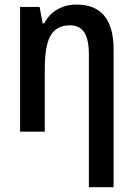

<svg xmlns="http://www.w3.org/2000/svg" viewBox="-20 -570 575 831"><path d="M364.7 240.2V-335.4Q364.7 -397.9 345 -429.2Q325.2 -460.4 283.2 -460.4Q252 -460.4 230.5 -448.2Q209 -436 195.8 -410.2Q184.6 -387.7 179.2 -353Q173.8 -318.4 173.8 -270.5V0H66.9V-540H151.4L164.6 -468.8H171.4Q191.9 -508.8 229 -529.5Q266.1 -550.3 310.5 -550.3Q391.6 -550.3 431.6 -501.5Q471.7 -452.6 471.7 -356.4V240.2Z"/></svg>

Font: Open Sans
Style: Regular
Weight: 600
Width: 3
Foundry: Ascender Corporation
Version: Version 1.000